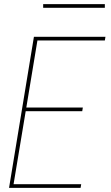

<svg xmlns="http://www.w3.org/2000/svg" viewBox="-20 -914 540 934"><path d="M24 0 145 -735H493L490 -717H162L108 -391H383L380 -373H105L46 -18H375L372 0ZM190 -876V-894H490V-876Z"/></svg>

Font: Iosevka Curly Thin Oblique
Style: Regular
Weight: 100
Italic angle: -9°
Monospace: yes
Designer: Belleve Invis
Foundry: Belleve Invis
Version: Version 11.1.0; ttfautohint (v1.8.3)